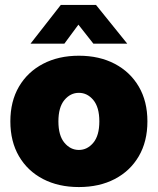

<svg xmlns="http://www.w3.org/2000/svg" viewBox="-20 -756 647 788"><path d="M303.7 11.7Q220.2 11.7 156.7 -21.2Q93.3 -54.2 57.9 -114.7Q22.5 -175.3 22.5 -257.8Q22.5 -340.3 57.9 -400.6Q93.3 -460.9 156.7 -494.1Q220.2 -527.3 303.7 -527.3Q387.7 -527.3 450.9 -494.1Q514.2 -460.9 549.6 -400.6Q585 -340.3 585 -257.8Q585 -175.3 549.6 -114.7Q514.2 -54.2 450.9 -21.2Q387.7 11.7 303.7 11.7ZM303.7 -140.6Q338.4 -140.6 363 -170.2Q387.7 -199.7 387.7 -257.8Q387.7 -315.9 363 -345.5Q338.4 -375 303.7 -375Q269 -375 244.4 -345.5Q219.7 -315.9 219.7 -257.8Q219.7 -199.7 244.4 -170.2Q269 -140.6 303.7 -140.6ZM244.1 -576.7H105.5V-577.1L229.5 -735.8H374L502 -577.1V-576.7H363.3L301.8 -654.8Z"/></svg>

Font: Inter Display Black
Style: Regular
Weight: 900
Designer: Rasmus Andersson
Foundry: rsms
Version: Version 4.000;git-a52131595